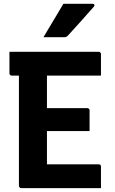

<svg xmlns="http://www.w3.org/2000/svg" viewBox="-20 -966 590 986"><path d="M28.5 -700H487.5Q490.7 -700 492.9 -698.5Q495.2 -697 496.9 -694.5Q498.5 -692 498.5 -689Q498.5 -658.3 498.5 -633.8Q498.5 -609.2 498.5 -577.9H39.5Q36.5 -577.9 34 -579.4Q31.5 -580.9 30 -583.4Q28.5 -585.9 28.5 -588.9Q28.5 -619.9 28.5 -644.7Q28.5 -669.5 28.5 -700ZM166.4 -410.7H429Q432 -410.7 434.5 -409.1Q437 -407.4 438.5 -405.1Q440 -402.9 440 -399.7Q440 -379.2 440 -361.4Q440 -343.6 440 -327.3Q440 -311 440 -292.9H166.4ZM88.5 0Q86.4 0 84.3 -1Q82.2 -2 80.7 -3.5Q79.2 -5 78.2 -7Q77.2 -9 77.2 -11Q77.2 -38 77.2 -89.4Q77.2 -140.7 77.2 -207.4Q77.2 -274.2 77.2 -347.6Q77.2 -421.1 77.2 -493.4Q77.2 -565.6 77.2 -626.8H228.7L221.1 -604.7Q221.1 -581.9 221.1 -557.8Q221.1 -533.8 221.1 -509.9Q221.1 -463.7 221.1 -414.9Q221.1 -366 221.1 -316.8Q221.1 -267.7 221.1 -218.5Q221.1 -169.4 221.1 -122.1H487.5Q492.5 -122.1 495.5 -119.1Q498.5 -116.1 498.5 -111.1Q498.5 -81.6 498.5 -55.6Q498.5 -29.5 498.5 0ZM305.4 -946.4Q343 -946.4 364.4 -946.4Q385.9 -946.4 405.5 -946.4Q425.1 -946.4 456.4 -946.4Q462.4 -946.4 464.5 -941.8Q466.7 -937.3 462.5 -932.3Q443.7 -911.1 429.4 -895Q415.1 -879 401.5 -863.6Q387.9 -848.3 370.4 -829.1Q353 -809.9 326.9 -781.3Q324.9 -779.1 320.8 -777.1Q316.8 -775 310.8 -775Q283.3 -775 265.8 -775Q248.4 -775 234.3 -775Q220.3 -775 203.2 -775Q221.6 -805.9 237.9 -833.2Q254.2 -860.6 271 -888.4Q287.8 -916.3 305.4 -946.4Z"/></svg>

Font: Recursive Sans Linear Light
Style: Regular
Weight: 300
Version: Version 1.085